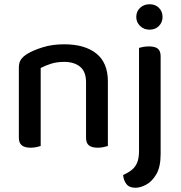

<svg xmlns="http://www.w3.org/2000/svg" viewBox="-20 -691 852 906"><path d="M489 -307V-208H386V-303Q386 -353 358 -376Q330 -399 283 -399Q248 -399 220 -390Q192 -381 172 -370V-208H69V-372Q69 -395 78.5 -409.5Q88 -424 109 -437Q137 -454 182 -468Q227 -482 283 -482Q380 -482 434.5 -438.5Q489 -395 489 -307ZM69 -260H172V-2Q165 0 152.5 3Q140 6 125 6Q97 6 83 -5Q69 -16 69 -41ZM386 -260H489V-2Q482 0 469 3Q456 6 442 6Q413 6 399.5 -5Q386 -16 386 -41ZM561 135Q585 124 601.5 111Q618 98 627 77Q636 56 636 21V-285H738V36Q738 96 718 130.5Q698 165 670.5 180Q643 195 619 195Q590 195 576.5 177.5Q563 160 561 135ZM623 -611Q623 -637 641 -654Q659 -671 686 -671Q713 -671 730 -654Q747 -637 747 -611Q747 -586 730 -568.5Q713 -551 686 -551Q659 -551 641 -568.5Q623 -586 623 -611ZM738 -204 636 -213V-465Q642 -467 655 -469.5Q668 -472 683 -472Q711 -472 724.5 -461.5Q738 -451 738 -425Z"/></svg>

Font: Baloo Bhaijaan 2 Medium
Style: Regular
Weight: 500
Designer: Sanskriti Dholi, Noopur Datye and Ek Type
Foundry: Ek Type
Version: Version 1.701